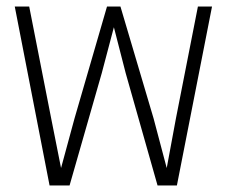

<svg xmlns="http://www.w3.org/2000/svg" viewBox="-20 -565 690 585"><path d="M131 0 25 -545H69L136 -204L166 -53L207 -204L306 -545H347L448 -204L488 -53L516 -204L583 -545H626L519 0H460L363 -342L327 -482L290 -342L192 0Z"/></svg>

Font: Azeret Mono Thin Thin
Style: Regular
Weight: 250
Version: Version 1.002